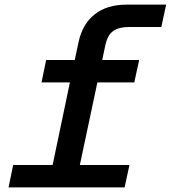

<svg xmlns="http://www.w3.org/2000/svg" viewBox="-20 -812 740 832"><path d="M529 -792H700L679 -695H539Q496 -695 471 -678Q446 -661 436 -614L423 -552H583L562 -455H402L326 -97H541L520 0H17L37 -97H208L283 -455H160L180 -552H304L320 -628Q337 -708 390.5 -750Q444 -792 529 -792Z"/></svg>

Font: Azeret Mono Medium
Style: Italic
Weight: 500
Italic angle: -12°
Designer: Martin Vácha
Foundry: Displaay
Version: Version 1.000; Glyphs 3.0.3, build 3074